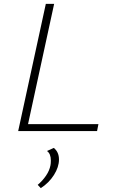

<svg xmlns="http://www.w3.org/2000/svg" viewBox="-20 -678 600 993"><path d="M489 -36 482 0H74L217 -658H260L125 -36ZM175 278Q200 257 218 230.5Q236 204 241 177Q243 168 243 152Q243 117 223 103L258 87Q285 108 285 147Q285 186 259 227Q233 268 191 295Z"/></svg>

Font: Ysabeau Light
Style: Italic
Weight: 300
Italic angle: -12°
Designer: Christian Thalmann (Catharsis Fonts)
Version: Version 0.003